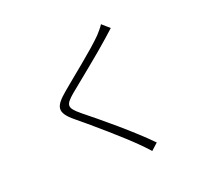

<svg xmlns="http://www.w3.org/2000/svg" viewBox="-140 -962 1280 1187"><g transform="rotate(-20 500.0 -368.5)"><path d="M686 -748 637 -791C628 -776 606 -750 592 -735C524 -665 364 -540 290 -477C206 -406 192 -369 284 -294C378 -217 532 -84 609 -7C630 14 650 35 667 54L711 14C603 -97 434 -236 333 -317C263 -375 265 -393 329 -448C407 -512 558 -633 629 -697C641 -708 671 -735 686 -748Z"/></g></svg>

Font: Noto Sans HK Light
Style: Regular
Weight: 300
Designer: Ryoko NISHIZUKA 西塚涼子 (kana, bopomofo & ideographs); Paul D. Hunt (Latin, Greek & Cyrillic); Sandoll Communications 산돌커뮤니
Foundry: Adobe
Version: Version 2.004;hotconv 1.0.118;makeotfexe 2.5.65603